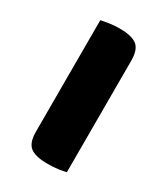

<svg xmlns="http://www.w3.org/2000/svg" viewBox="-133 -551 539 620"><g transform="rotate(30 137.0 -240.5)"><path d="M213 -1Q203 2 185 4.5Q167 7 145 7Q100 7 80.5 -8Q61 -23 61 -64V-480Q71 -482 89 -485Q107 -488 129 -488Q174 -488 193.5 -473Q213 -458 213 -416V-1Z"/></g></svg>

Font: Baloo Chettan 2
Style: Bold
Weight: 700
Designer: Maithili Shingre, Unnati Kotecha and Ek Type
Foundry: Ek Type
Version: Version 1.640;hotconv 1.0.111;makeotfexe 2.5.65597; ttfautoh